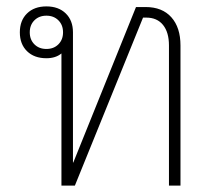

<svg xmlns="http://www.w3.org/2000/svg" viewBox="-20 -580 676 600"><path d="M544 -438V0H508V-438Q508 -479 489.5 -502Q471 -525 437 -525H427L214 0H172V-413Q154 -398 125 -398Q87 -398 64.5 -420Q42 -442 42 -479Q42 -516 64.5 -538Q87 -560 125 -560Q163 -560 185.5 -538Q208 -516 208 -479V-72H209L405 -558H435Q487 -558 515.5 -526Q544 -494 544 -438ZM177 -479Q177 -502 162.5 -516.5Q148 -531 125 -531Q102 -531 87.5 -516.5Q73 -502 73 -479Q73 -456 87.5 -441.5Q102 -427 125 -427Q148 -427 162.5 -441.5Q177 -456 177 -479Z"/></svg>

Font: Bai Jamjuree ExtraLight
Style: Regular
Weight: 275
Designer: Katatrad Aksorn Co.,Ltd.
Foundry: Cadson Demak Co.,Ltd.
Version: Version 1.000; ttfautohint (v1.6)